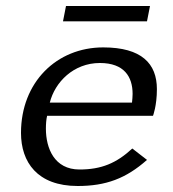

<svg xmlns="http://www.w3.org/2000/svg" viewBox="-20 -612 577 640"><path d="M50 -169C50 -72 104 8 239 8C333 8 400 -17 470 -79L421 -117C368 -68 318 -47 245 -47C161 -47 133 -118 133 -183C133 -198 134 -213 137 -226H490C490 -226 503 -259 503 -315C503 -400 452 -454 324 -454C169 -454 50 -338 50 -169ZM146 -270C163 -338 225 -402 313 -402C394 -402 422 -356 422 -299C422 -290 421 -280 420 -270ZM190 -541H470L480 -592H200Z"/></svg>

Font: KpSans
Style: Italic
Weight: 400
Italic angle: -11°
Version: Version 0.66